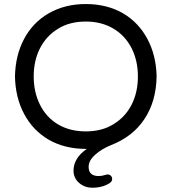

<svg xmlns="http://www.w3.org/2000/svg" viewBox="-20 -712 832 932"><path d="M410.2 97.7Q410.2 142.6 459 142.6Q473.6 142.6 493.2 136.7L496.1 135.7L502 134.8Q511.7 134.8 518.1 141.1Q524.4 147.5 524.4 157.2Q524.4 168 513.7 175.8Q478.5 199.2 428.7 199.2Q390.6 199.2 363.8 175.8Q336.9 152.3 336.9 116.2Q336.9 55.7 401.4 10.7H396.5Q293.9 10.7 215.8 -34.2Q139.6 -79.1 97.2 -158.7Q54.7 -238.3 52.7 -340.8Q54.7 -443.4 96.7 -522.5Q138.7 -602.5 216.8 -647.5Q294.9 -692.4 396.5 -692.4Q499 -692.4 577.1 -647.5Q653.3 -602.5 695.8 -522.5Q738.3 -442.4 740.2 -340.8Q738.3 -220.7 681.6 -134.8Q625 -48.8 519.5 -7.8Q473.6 10.7 441.9 39.1Q410.2 67.4 410.2 97.7ZM531.2 -109.4Q587.9 -143.6 618.7 -203.6Q649.4 -263.7 649.4 -340.8Q649.4 -417 619.1 -477.5Q587.9 -539.1 530.3 -573.2Q472.7 -607.4 396.5 -607.4Q317.4 -607.4 261.7 -572.3Q205.1 -538.1 174.3 -478Q143.6 -418 143.6 -340.8Q143.6 -264.6 173.8 -204.1Q205.1 -141.6 262.2 -107.9Q319.3 -74.2 396.5 -74.2Q475.6 -74.2 531.2 -109.4Z"/></svg>

Font: FakePearl
Style: Regular
Weight: 400
Version: Version 1.2